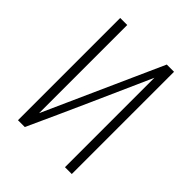

<svg xmlns="http://www.w3.org/2000/svg" viewBox="-151 -575 656 656"><g transform="rotate(45 177.0 -247.0)"><path d="M47 0V-494H81V-68L272 -494H307V0H274V-432Q226 -324 178 -216.5Q130 -109 80 0Z"/></g></svg>

Font: Alumni Sans ExtraLight
Style: Regular
Weight: 250
Version: Version 1.018